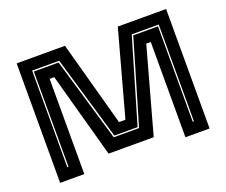

<svg xmlns="http://www.w3.org/2000/svg" viewBox="-115 -878 1245 1057"><g transform="rotate(-20 508.0 -350.0)"><path d="M70 0V-700H353L489 -203.5H526.5L662.5 -700H945.5V0H804V-558H777.5L640 -60H375.5L238.5 -558H211.5V0ZM136.5 -67H143.5V-625.5H288.5L433 -135H581.5L726 -625.5H871V-67H878V-633.5H720L575.5 -142.5H439.5L295 -633.5H136.5Z"/></g></svg>

Font: Tourney Expanded ExtraBold
Style: Regular
Weight: 800
Width: 7
Designer: Tyler Finck
Foundry: Etcetera Type Co
Version: Version 1.010; ttfautohint (v1.8.3)